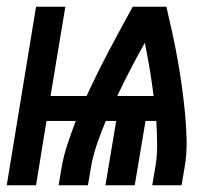

<svg xmlns="http://www.w3.org/2000/svg" viewBox="-38 -550 658 570"><path d="M-18 0 69 -530H156L112 -265H219Q250 -332 285 -398.5Q320 -465 356 -530H456Q465 -491 473.5 -452.5Q482 -414 489 -375Q496 -336 501.5 -296.5Q507 -257 511 -216.5Q515 -176 516 -135Q517 -94 510 -53L501 0H414L423 -53Q429 -88 428.5 -122.5Q428 -157 426 -191H394L362 0H275L307 -191H276Q262 -157 250 -122.5Q238 -88 232 -53L223 0H136L145 -53Q151 -88 162.5 -122.5Q174 -157 187 -191H100L69 0ZM310 -265H418Q413 -305 406.5 -344.5Q400 -384 392 -423Q370 -384 349.5 -344.5Q329 -305 310 -265Z"/></svg>

Font: Iosevka Curly SmBdEx
Style: Italic
Weight: 600
Width: 7
Italic angle: -9°
Monospace: yes
Designer: Belleve Invis
Foundry: Belleve Invis
Version: Version 11.1.0; ttfautohint (v1.8.3)